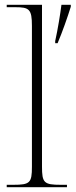

<svg xmlns="http://www.w3.org/2000/svg" viewBox="-20 -780 315 800"><path d="M210 -609V-600H220C240 -647 262 -710 275 -752V-760H236C231 -720 221 -659 210 -609ZM8 0H259V-10H234C163 -10 155 -18 155 -86V-760H8V-750H43C102 -750 113 -742 113 -672V-85C113 -18 105 -10 35 -10H8Z"/></svg>

Font: Noto Serif Display ExtraLight
Style: Regular
Weight: 200
Designer: Monotype Design Team
Foundry: Monotype Imaging Inc.
Version: Version 2.009